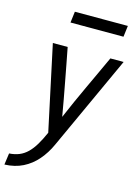

<svg xmlns="http://www.w3.org/2000/svg" viewBox="-175 -761 761 1064"><g transform="rotate(15 205.5 -229.5)"><path d="M-31 164Q1 162 26.5 151.5Q52 141 73 120.5Q94 100 112.5 69Q131 38 149 -3L45 -490H130Q139 -444 148 -396.5Q157 -349 166 -301Q175 -253 184 -204.5Q193 -156 201 -108Q222 -158 244 -206.5Q266 -255 288 -302.5Q310 -350 332 -397Q354 -444 375 -490H451L203 51Q180 102 145.5 142Q111 182 65 205Q19 228 -40 230ZM118 -689H422L414 -625H110Z"/></g></svg>

Font: Rosario
Style: Italic
Weight: 400
Italic angle: -8.05°
Designer: Hector Gatti
Foundry: Omnibus Type
Version: Version 1.201